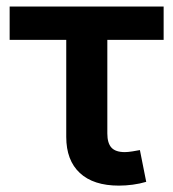

<svg xmlns="http://www.w3.org/2000/svg" viewBox="-20 -566 535 593"><path d="M347.2 7.3Q268.6 7.3 226.6 -31.7Q184.6 -70.8 184.6 -143.1V-442.9H9.8V-545.9H485.4V-442.9H311.5V-153.8Q311.5 -124 324.2 -110.1Q336.9 -96.2 365.7 -96.2Q374.5 -96.2 388.7 -98.4Q402.8 -100.6 412.1 -102.5L431.6 -4.4Q411.6 1.5 389.9 4.4Q368.2 7.3 347.2 7.3Z"/></svg>

Font: Inter SemiBold
Style: Regular
Weight: 600
Designer: Rasmus Andersson
Foundry: rsms
Version: Version 4.001;git-9221beed3